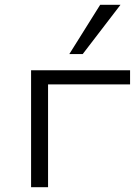

<svg xmlns="http://www.w3.org/2000/svg" viewBox="-20 -783 581 803"><path d="M110 0V-489H524V-430H181V0ZM270 -557 399 -763H484L326 -557Z"/></svg>

Font: Nunito Sans 10pt Expanded Light
Style: Regular
Weight: 300
Width: 7
Designer: Vernon Adams
Foundry: Vernon Adams
Version: Version 3.101;gftools[0.9.27]